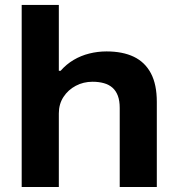

<svg xmlns="http://www.w3.org/2000/svg" viewBox="-20 -744 707 764"><path d="M66.3 0V-724.4H214.1V-462.2H221.1Q244.1 -488.5 273.1 -505.6Q302.1 -522.7 335.4 -531Q368.7 -539.4 404 -539.4Q468 -539.4 512.5 -518.1Q557 -496.7 580.5 -452.3Q604 -408 604 -338.2V0H456.4V-314.5Q456.4 -342.9 449 -362.8Q441.5 -382.7 427.6 -395Q413.7 -407.3 393.5 -413Q373.3 -418.7 348.2 -418.7Q311.9 -418.7 281.5 -402.6Q251 -386.5 232.6 -358.2Q214.1 -330 214.1 -292.6V0Z"/></svg>

Font: Archivo SemiBold SemiExpanded
Style: Regular
Weight: 600
Width: 6
Version: Version 2.001